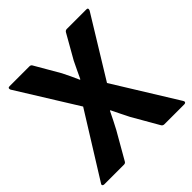

<svg xmlns="http://www.w3.org/2000/svg" viewBox="-177 -789 922 922"><g transform="rotate(-45 284.5 -327.5)"><path d="M13 0Q6 0 3 -4Q0 -8 5 -15L205 -336L16 -640Q13 -647 15 -651Q17 -655 24 -655H159Q169 -655 173 -647L246 -521Q256 -502 266 -480Q276 -458 285 -438H288Q298 -459 309 -482.5Q320 -506 329 -524L399 -647Q404 -655 413 -655H546Q553 -655 554.5 -651Q556 -647 553 -640L366 -335L564 -15Q568 -9 565.5 -4.5Q563 0 556 0H421Q411 0 406 -8L329 -142Q320 -161 307.5 -185Q295 -209 285 -231H282Q271 -209 259.5 -185.5Q248 -162 238 -144L160 -8Q156 0 146 0Z"/></g></svg>

Font: Sofia Sans Semi Condensed ExtraBold
Style: Regular
Weight: 800
Designer: Botio Nikoltchev, Ani Petrova
Foundry: lettersoup
Version: Version 4.100